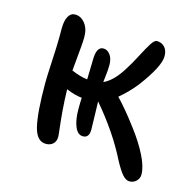

<svg xmlns="http://www.w3.org/2000/svg" viewBox="-88 -599 720 732"><g transform="rotate(15 272.0 -233.5)"><path d="M140.1 -8.8Q103.5 -8.8 90.8 -63Q78.1 -117.2 78.1 -232.9Q78.1 -256.3 81.5 -319.8Q85 -383.3 85 -418V-449.2Q85 -480 94.5 -497.1Q104 -514.2 121.1 -514.2Q144 -514.2 160.4 -493.7Q176.8 -473.1 176.8 -439.9Q176.8 -426.3 175 -404.5Q173.3 -382.8 170.2 -351.3Q167 -319.8 166 -305.2Q202.6 -289.6 229 -287.1Q231 -344.7 231 -363.8Q231 -417 258.8 -417Q274.4 -417 285.6 -402.1Q296.9 -387.2 296.9 -360.8Q296.9 -350.6 295.9 -339.1Q294.9 -327.6 293.2 -313.7Q291.5 -299.8 291 -293Q329.6 -310.5 363.8 -367.2Q377.4 -387.7 395.8 -423.1Q414.1 -458.5 426.3 -477.8Q438.5 -497.1 448.2 -497.1Q466.8 -497.1 479 -484.4Q491.2 -471.7 491.2 -448.2Q491.2 -408.2 425.8 -320.8Q397.5 -284.7 360.8 -253.9Q398.9 -214.4 444.8 -152.8Q479 -107.9 501 -64.2Q522.9 -20.5 522.9 9.8Q522.9 24.9 512 35.9Q501 46.9 484.9 46.9Q470.7 46.9 456.5 30.5Q442.4 14.2 423.8 -21Q375.5 -117.7 291 -216.8Q291 -207.5 292.5 -165.8Q293.9 -124 293.9 -106Q293.9 -73.2 269 -73.2Q248.5 -73.2 237.3 -99.9Q226.1 -126.5 226.1 -168.9Q226.1 -196.8 227.1 -213.9Q199.7 -216.3 165 -231Q166 -187 169.4 -145.8Q172.9 -104.5 176 -79.1Q179.2 -53.7 179.2 -46.9Q179.2 -29.3 168.5 -19Q157.7 -8.8 140.1 -8.8Z"/></g></svg>

Font: Shantell Sans Irregular
Style: Regular
Weight: 400
Designer: Stephen Nixon, Anya Danilova, Shantell Martin
Foundry: Arrow Type
Version: Version 1.006;[9816181b4]